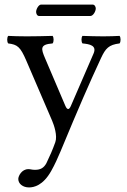

<svg xmlns="http://www.w3.org/2000/svg" viewBox="-20 -588 555 840"><path d="M204 160C219.6 132.2 232.7 103.6 245 74C325 -119 369.8 -221.6 422 -334C441.7 -376.3 456 -392.3 503 -398C509 -404 509 -425 503 -431C483 -430 460 -429 432 -429C402 -429 371 -430 341 -431C335 -425 335 -404 341 -398C372.6 -395 405 -389 389 -353L289.8 -124C282.8 -107.9 274.4 -105.2 265.9 -125L177.2 -333C159.2 -375.2 154 -393.7 210 -398C216 -404 216 -425 210 -431C173 -430 133 -429 97 -429C63 -429 36 -430 16 -431C10 -425 10 -404 16 -398C55.7 -393 68.7 -384 94.9 -323L208 -60C216.7 -39.9 232 6 222 34C210.1 67.4 198 95 183 126C172 146 158 155 133 155C119 155 115 152 104 152C75 152 60 182 60 195C60 216 80 232 107 232C128 232 168 224 204 160ZM375 -518C388 -518 399 -539 399 -551C399 -557 395 -568 385 -568H160C149 -568 138 -548 138 -536C138 -529 142 -518 151 -518Z"/></svg>

Font: Libertinus Math
Style: Regular
Weight: 400
Designer: Philipp H. Poll
Foundry: Khaled Hosny
Version: Version 6.2